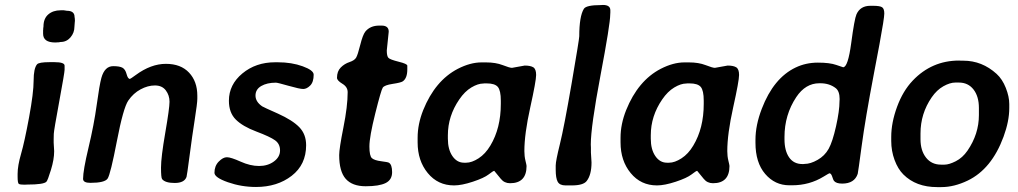

<svg xmlns="http://www.w3.org/2000/svg" viewBox="-20 -745 4093 772"><path d="M280.8 -657.7Q280.8 -657.7 279.3 -637.7Q279.3 -613.3 263.4 -594.7Q247.6 -576.2 223.6 -576.2L215.3 -574.7H210.9L204.1 -574.2H202.1Q153.3 -574.2 153.3 -609.4V-624.5L153.8 -627V-631.3Q154.8 -636.2 154.8 -638.2Q154.8 -670.4 174.1 -687Q193.4 -703.6 223.6 -703.6H236.8L249 -701.7Q279.8 -701.7 279.8 -676.8Q280.8 -671.9 280.8 -670.4L281.2 -662.1V-660.2ZM50.8 -34.2V-45.9Q50.8 -78.6 64.7 -126.5Q78.6 -174.3 96.9 -273.2Q115.2 -372.1 115.2 -420.9Q115.2 -469.7 128.9 -486.3Q136.2 -495.1 180.2 -495.1H198.7Q239.7 -495.1 239.7 -481V-464.4Q239.7 -453.6 218.3 -337.4Q196.8 -221.2 196.3 -207Q195.8 -192.9 195.8 -186V-171.4L197.8 -137.2Q197.8 -104 184.8 -61.8Q171.9 -19.5 166.5 -14.2Q155.3 -2.9 90.3 -2.9L78.1 -2.4Q60.5 -2.4 55.7 -5.6Q50.8 -8.8 50.8 -34.2Z M343.3 -9.8Q314 -9.8 314 -25.9Q314 -59.6 335.9 -151.4Q357.9 -243.2 368.9 -323.5Q379.9 -403.8 387.7 -432.1Q400.9 -479 435.1 -479Q460.9 -479 472.4 -472.7Q483.9 -466.3 489 -447Q494.1 -427.7 502.4 -427.7Q504.4 -427.7 525.9 -443.4Q586.9 -488.3 647 -488.3Q707 -488.3 740.2 -452.9Q773.4 -417.5 773.4 -360.4V-348.1Q773.4 -330.1 762.9 -263.4Q752.4 -196.8 742.2 -118.2Q731.9 -39.6 730 -33.7Q721.2 -9.3 682.6 -9.3Q644 -9.3 631.8 -24.9Q627.4 -30.3 627.4 -71.3Q627.4 -112.3 644.5 -211.2Q661.6 -310.1 661.6 -335.9Q661.6 -361.8 646.7 -381.6Q631.8 -401.4 603 -401.4Q574.2 -401.4 545.2 -385.7Q516.1 -370.1 495.8 -340.6Q475.6 -311 450 -177.7Q424.3 -44.4 412.8 -27.1Q401.4 -9.8 343.3 -9.8Z M1085.9 -494.6H1097.2Q1152.8 -494.6 1197 -478.5Q1241.2 -462.4 1241.2 -444.8Q1241.2 -415 1227.3 -401.1Q1213.4 -387.2 1199.2 -387.2Q1185.1 -387.2 1140.6 -399.9Q1096.2 -412.6 1089.4 -412.6Q1053.7 -412.6 1030.5 -399.2Q1007.3 -385.7 1007.3 -360.8Q1007.3 -335.9 1034.2 -317.4Q1038.1 -314.5 1097.7 -288.1Q1156.2 -261.7 1183.6 -233.4Q1210.9 -205.1 1210.9 -161.1Q1210.9 -83 1152.8 -38.1Q1094.7 6.8 1009.3 6.8Q950.7 6.8 896.5 -12.2Q842.3 -31.2 842.3 -50.3Q842.3 -77.6 859.4 -95.2Q876.5 -112.8 892.3 -112.8Q908.2 -112.8 947.3 -95.2Q986.3 -77.6 1021.5 -77.6Q1056.6 -77.6 1081.3 -95.7Q1106 -113.8 1106 -140.1Q1106 -166.5 1085.9 -180.9Q1065.9 -195.3 1010.7 -216.1Q955.6 -236.8 928 -264.4Q900.4 -292 900.4 -339.8Q900.4 -404.8 954.6 -449.7Q1008.8 -494.6 1085.9 -494.6Z M1617.7 -481V-465.8Q1617.7 -430.7 1599.6 -418Q1591.8 -412.6 1558.8 -407.7Q1525.9 -402.8 1519 -392.6Q1512.2 -382.3 1488.8 -288.6Q1465.3 -194.8 1465.3 -156.2Q1465.3 -117.7 1475.6 -108.9Q1485.8 -100.1 1512.7 -96.7Q1539.6 -93.3 1543.5 -90.8Q1556.6 -83.5 1556.6 -52.7Q1556.6 -22 1530.5 -9Q1504.4 3.9 1450.4 3.9Q1396.5 3.9 1370.1 -25.9Q1343.8 -55.7 1343.8 -121.6Q1343.8 -147 1360.8 -232.4Q1377.9 -317.9 1377.9 -374.5Q1377.9 -395.5 1356.4 -408.4Q1335 -421.4 1335 -432.1Q1335 -458.5 1350.1 -473.6Q1365.2 -488.8 1385.3 -495.4Q1405.3 -502 1411.9 -513.2Q1418.5 -524.4 1428.5 -564.5Q1438.5 -604.5 1448.7 -617.7Q1468.3 -642.1 1504.9 -642.1H1514.2Q1543 -642.1 1543 -617.7L1535.2 -542Q1535.2 -519.5 1541.7 -512.5Q1548.3 -505.4 1583 -496.8Q1617.7 -488.3 1617.7 -481Z M1780.8 -201.2V-187.5Q1780.8 -144 1799.1 -117.4Q1817.4 -90.8 1845.7 -90.8H1854.5Q1877 -90.8 1904.3 -108.4Q1931.6 -126 1951.7 -159.7Q1993.7 -229.5 1993.7 -327.1V-340.3Q1993.7 -381.3 1981.7 -395.5Q1969.7 -409.7 1936.5 -409.7H1927.7L1923.3 -409.2Q1901.9 -409.2 1875.2 -393.3Q1848.6 -377.4 1826.7 -345.2Q1780.8 -278.3 1780.8 -201.2ZM2088.4 -137.2Q2088.4 -116.7 2092.8 -98.9Q2097.2 -81.1 2097.2 -77.6Q2097.2 -8.3 2030.8 -8.3Q2007.8 -8.3 1993.7 -25.9Q1967.8 -58.1 1967.3 -58.1Q1963.4 -58.1 1944.8 -43.7Q1926.3 -29.3 1881.3 -14.4Q1836.4 0.5 1805.7 0.5Q1740.7 0.5 1700 -49.1Q1659.2 -98.6 1659.2 -172.4V-191.4Q1659.2 -245.6 1681.6 -302.2Q1729.5 -420.9 1820.8 -468.3Q1871.1 -494.1 1916 -494.1H1934.1Q1973.1 -494.1 2001.2 -483.2Q2029.3 -472.2 2038.6 -472.2L2089.8 -481.4Q2112.8 -481.4 2124.3 -474.4Q2135.7 -467.3 2135.7 -443.6Q2135.7 -419.9 2112.1 -313.2Q2088.4 -206.5 2088.4 -137.2Z M2214.4 -62.5V-79.6Q2214.4 -97.7 2231.2 -165.3Q2248 -232.9 2278.6 -410.6Q2309.1 -588.4 2309.1 -599.1Q2309.1 -679.2 2327.6 -709.5Q2336.9 -724.6 2396 -724.6L2404.3 -725.1Q2434.1 -725.1 2434.1 -703.6V-694.8L2433.6 -686.5Q2433.6 -648.4 2394.5 -441.9Q2355.5 -235.4 2355.5 -164.1L2356 -151.4Q2356 -141.6 2356 -131.8L2358.4 -91.8Q2358.4 -42 2338.9 -17.1Q2325.2 0.5 2279.3 0.5H2253.9Q2230.5 0.5 2222.4 -14.2Q2214.4 -28.8 2214.4 -62.5Z M2596.7 -201.2V-187.5Q2596.7 -144 2615 -117.4Q2633.3 -90.8 2661.6 -90.8H2670.4Q2692.9 -90.8 2720.2 -108.4Q2747.6 -126 2767.6 -159.7Q2809.6 -229.5 2809.6 -327.1V-340.3Q2809.6 -381.3 2797.6 -395.5Q2785.6 -409.7 2752.4 -409.7H2743.7L2739.3 -409.2Q2717.8 -409.2 2691.2 -393.3Q2664.6 -377.4 2642.6 -345.2Q2596.7 -278.3 2596.7 -201.2ZM2904.3 -137.2Q2904.3 -116.7 2908.7 -98.9Q2913.1 -81.1 2913.1 -77.6Q2913.1 -8.3 2846.7 -8.3Q2823.7 -8.3 2809.6 -25.9Q2783.7 -58.1 2783.2 -58.1Q2779.3 -58.1 2760.7 -43.7Q2742.2 -29.3 2697.3 -14.4Q2652.3 0.5 2621.6 0.5Q2556.6 0.5 2515.9 -49.1Q2475.1 -98.6 2475.1 -172.4V-191.4Q2475.1 -245.6 2497.6 -302.2Q2545.4 -420.9 2636.7 -468.3Q2687 -494.1 2731.9 -494.1H2750Q2789.1 -494.1 2817.1 -483.2Q2845.2 -472.2 2854.5 -472.2L2905.8 -481.4Q2928.7 -481.4 2940.2 -474.4Q2951.7 -467.3 2951.7 -443.6Q2951.7 -419.9 2928 -313.2Q2904.3 -206.5 2904.3 -137.2Z M3134.3 -194.3V-185.1Q3134.3 -139.2 3152.8 -112.3Q3171.4 -85.4 3206.1 -85.4H3210.4L3215.3 -85.9Q3238.8 -85.9 3267.3 -102.1Q3295.9 -118.2 3311.8 -146.5Q3327.6 -174.8 3341.6 -237.3Q3355.5 -299.8 3355.5 -337.4L3356 -346.7Q3356 -378.4 3340.3 -390.6Q3314.9 -410.2 3278.8 -410.2H3274.4Q3218.8 -410.2 3181.6 -354.5Q3134.3 -283.2 3134.3 -194.3ZM3179.2 -473.6Q3220.2 -493.2 3268.3 -493.2Q3316.4 -493.2 3342.5 -483.9Q3368.7 -474.6 3370.1 -474.6Q3389.6 -474.6 3402.6 -571.8Q3415.5 -668.9 3423.8 -687.5Q3439 -721.7 3479.5 -721.7H3490.2Q3518.6 -721.7 3527.1 -715.6Q3535.6 -709.5 3535.6 -690.7Q3535.6 -671.9 3516.1 -566.4L3494.6 -453.1Q3459 -266.1 3444.6 -158.2Q3430.2 -50.3 3428.7 -45.9Q3415.5 -6.8 3366.2 -6.8Q3341.8 -6.8 3333 -18.1Q3330.6 -21 3326.2 -34.7Q3321.8 -48.3 3314.9 -48.3Q3313.5 -48.3 3292 -35.2Q3234.9 0 3165 0H3153.8Q3095.7 0 3056.6 -45.7Q3017.6 -91.3 3017.6 -170.9V-182.6Q3017.6 -241.7 3043 -307.6Q3090.3 -431.2 3179.2 -473.6Z M3763.7 -83H3777.8Q3795.9 -83 3823 -96.7Q3850.1 -110.4 3870.1 -139.2Q3916 -206.1 3916 -282.2V-311Q3916 -357.4 3894.3 -385.3Q3872.6 -413.1 3835.4 -413.1H3821.3Q3799.8 -413.1 3773.2 -398.2Q3746.6 -383.3 3726.1 -353.5Q3681.2 -288.1 3681.2 -208.5V-185.1Q3681.2 -139.6 3703.4 -111.3Q3725.6 -83 3763.7 -83ZM3765.1 7.3H3748Q3663.1 7.3 3612.3 -43.5Q3590.3 -65.4 3576.9 -101.8Q3563.5 -138.2 3563.5 -178.2V-194.8Q3563.5 -251.5 3586.9 -315.4Q3610.4 -379.4 3649.9 -420.9Q3726.6 -501.5 3836.4 -501.5L3844.7 -501H3853.5Q3928.7 -501 3987.3 -447.8Q4010.3 -426.8 4024.2 -391.6Q4038.1 -356.4 4038.1 -326.7V-310.5Q4038.1 -257.8 4015.1 -195.3Q3967.3 -65.4 3871.1 -19Q3816.4 7.3 3765.1 7.3Z"/></svg>

Font: Averia Sans Libre
Style: Bold Italic
Weight: 700
Italic angle: -6.90001°
Version: Version 1.002